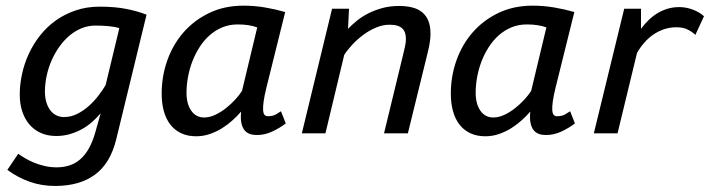

<svg xmlns="http://www.w3.org/2000/svg" viewBox="-20 -461 2455 664"><path d="M382.3 19.5Q361.8 104 308.3 143.1Q254.9 182.1 170.9 182.1Q123.5 182.1 82.3 167.5Q41 152.8 5.4 126.5L43 70.8Q53.2 78.1 67.1 86.4Q81.1 94.7 97.9 101.6Q114.7 108.4 134.3 113Q153.8 117.7 175.8 117.7Q198.7 117.7 218.8 111.6Q238.8 105.5 255.9 91.3Q272.9 77.1 286.4 54Q299.8 30.8 309.6 -3.4L328.1 -69.3Q314.5 -53.2 298.1 -38.8Q281.7 -24.4 262.5 -13.9Q243.2 -3.4 221.2 2.9Q199.2 9.3 174.3 9.3Q144.5 9.3 121.1 -1.2Q97.7 -11.7 81.5 -30.8Q65.4 -49.8 56.9 -75.9Q48.3 -102.1 48.3 -133.3Q48.3 -168.5 56.2 -204.8Q64 -241.2 79.6 -274.9Q95.2 -308.6 118.7 -338.4Q142.1 -368.2 172.9 -390.1Q203.6 -412.1 241.7 -425Q279.8 -438 324.7 -438Q378.4 -438 418 -429.9Q457.5 -421.9 486.8 -410.2ZM201.2 -56.2Q225.1 -56.2 246.6 -66.9Q268.1 -77.6 286.6 -94Q305.2 -110.4 320.1 -129.9Q335 -149.4 345.2 -166.5L392.6 -363.3Q385.3 -366.2 375.7 -367.9Q366.2 -369.6 355.2 -370.6Q344.2 -371.6 332.8 -372.1Q321.3 -372.6 310.1 -372.6Q285.2 -372.6 262.7 -363.5Q240.2 -354.5 220.9 -338.4Q201.7 -322.3 186 -300.5Q170.4 -278.8 159.2 -253.7Q147.9 -228.5 141.8 -200.9Q135.7 -173.3 135.3 -146Q135.3 -124 140.4 -107.2Q145.5 -90.3 154.5 -78.9Q163.6 -67.4 175.5 -61.8Q187.5 -56.2 201.2 -56.2Z M901.4 -158.2Q894.5 -129.9 891.8 -110.8Q889.2 -91.8 889.9 -80.3Q890.6 -68.8 894.8 -64Q898.9 -59.1 905.8 -59.1Q923.3 -59.1 933.3 -64.9Q943.4 -70.8 951.7 -76.2L968.3 -34.2Q947.3 -18.1 921.1 -5.9Q895 6.3 866.7 5.9Q854 5.9 843.3 2Q832.5 -2 825.2 -11.2Q817.9 -20.5 814.7 -36.1Q811.5 -51.8 814 -75.2Q801.3 -60.5 784.7 -45.4Q768.1 -30.3 748.3 -17.8Q728.5 -5.4 705.8 2.4Q683.1 10.3 658.2 10.3Q628.4 10.3 606 -0.5Q583.5 -11.2 568.6 -30.8Q553.7 -50.3 546.4 -77.4Q539.1 -104.5 539.1 -137.2Q539.1 -197.3 558.6 -252.2Q578.1 -307.1 614.7 -349.1Q651.4 -391.1 703.9 -416.3Q756.3 -441.4 821.8 -441.4Q859.9 -441.4 896 -435.3Q932.1 -429.2 966.3 -419.4ZM686 -54.7Q705.1 -54.7 724.6 -64Q744.1 -73.2 761.7 -87.2Q779.3 -101.1 793.7 -116.9Q808.1 -132.8 816.9 -146.5L869.6 -366.2Q841.8 -376.5 802.2 -376.5Q773.4 -376.5 749 -366.5Q724.6 -356.4 705.1 -339.1Q685.5 -321.8 670.4 -298.3Q655.3 -274.9 645.3 -248.8Q635.3 -222.7 630.1 -194.6Q625 -166.5 625 -140.1Q625 -101.6 641.4 -78.1Q657.7 -54.7 686 -54.7Z M1308.1 0 1374 -271.5Q1377.9 -287.1 1380.9 -301.3Q1383.8 -315.4 1383.8 -326.2Q1383.8 -337.4 1381.1 -346.4Q1378.4 -355.5 1371.8 -362.1Q1365.2 -368.7 1354.2 -372.1Q1343.3 -375.5 1327.1 -375.5Q1303.7 -375.5 1280.5 -365.7Q1257.3 -356 1236.6 -340.6Q1215.8 -325.2 1198.7 -306.9Q1181.6 -288.6 1170.4 -271L1105.5 0H1023.9L1128.4 -430.7H1187L1183.6 -361.3Q1196.8 -375 1214.1 -389.2Q1231.4 -403.3 1253.4 -414.6Q1275.4 -425.8 1302 -433.1Q1328.6 -440.4 1360.4 -440.4Q1385.3 -440.4 1405.5 -435.3Q1425.8 -430.2 1439.7 -418.9Q1453.6 -407.7 1461.2 -389.4Q1468.8 -371.1 1468.8 -344.2Q1468.8 -318.4 1460 -282.7L1390.6 0Z M1901.4 -158.2Q1894.5 -129.9 1891.8 -110.8Q1889.2 -91.8 1889.9 -80.3Q1890.6 -68.8 1894.8 -64Q1898.9 -59.1 1905.8 -59.1Q1923.3 -59.1 1933.3 -64.9Q1943.4 -70.8 1951.7 -76.2L1968.3 -34.2Q1947.3 -18.1 1921.1 -5.9Q1895 6.3 1866.7 5.9Q1854 5.9 1843.3 2Q1832.5 -2 1825.2 -11.2Q1817.9 -20.5 1814.7 -36.1Q1811.5 -51.8 1814 -75.2Q1801.3 -60.5 1784.7 -45.4Q1768.1 -30.3 1748.3 -17.8Q1728.5 -5.4 1705.8 2.4Q1683.1 10.3 1658.2 10.3Q1628.4 10.3 1606 -0.5Q1583.5 -11.2 1568.6 -30.8Q1553.7 -50.3 1546.4 -77.4Q1539.1 -104.5 1539.1 -137.2Q1539.1 -197.3 1558.6 -252.2Q1578.1 -307.1 1614.7 -349.1Q1651.4 -391.1 1703.9 -416.3Q1756.3 -441.4 1821.8 -441.4Q1859.9 -441.4 1896 -435.3Q1932.1 -429.2 1966.3 -419.4ZM1686 -54.7Q1705.1 -54.7 1724.6 -64Q1744.1 -73.2 1761.7 -87.2Q1779.3 -101.1 1793.7 -116.9Q1808.1 -132.8 1816.9 -146.5L1869.6 -366.2Q1841.8 -376.5 1802.2 -376.5Q1773.4 -376.5 1749 -366.5Q1724.6 -356.4 1705.1 -339.1Q1685.5 -321.8 1670.4 -298.3Q1655.3 -274.9 1645.3 -248.8Q1635.3 -222.7 1630.1 -194.6Q1625 -166.5 1625 -140.1Q1625 -101.6 1641.4 -78.1Q1657.7 -54.7 1686 -54.7Z M2384.8 -340.3Q2374.5 -350.6 2358.6 -358.6Q2342.8 -366.7 2319.8 -366.7Q2296.4 -366.7 2276.4 -359.9Q2256.3 -353 2239 -341.1Q2221.7 -329.1 2207.8 -313Q2193.8 -296.9 2183.1 -278.3L2115.7 0H2033.7L2138.7 -430.7H2196.8V-361.3Q2208 -376.5 2221.7 -390.1Q2235.4 -403.8 2251.7 -414.1Q2268.1 -424.3 2287.4 -430.4Q2306.6 -436.5 2329.6 -436.5Q2341.3 -436.5 2353.8 -434.1Q2366.2 -431.6 2377.4 -427.2Q2388.7 -422.9 2398.4 -417Q2408.2 -411.1 2414.6 -404.8Z"/></svg>

Font: PT Astra Sans
Style: Italic
Weight: 400
Italic angle: -16°
Designer: A.Korolkova, I. Chaeva
Foundry: ParaType Ltd
Version: Version 1.001; ttfautohint (v1.6)